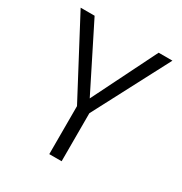

<svg xmlns="http://www.w3.org/2000/svg" viewBox="-164 -820 893 942"><g transform="rotate(30 282.0 -349.5)"><path d="M22 -699.2H101.1L283.2 -335.9L463.9 -699.2H542L317.9 -272V0H248V-272Z"/></g></svg>

Font: Poppins Light
Style: Regular
Weight: 300
Designer: Ninad Kale (Devanagari), Jonny Pinhorn (Latin)
Foundry: Indian Type Foundry
Version: 4.004